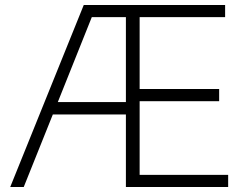

<svg xmlns="http://www.w3.org/2000/svg" viewBox="-20 -750 1005 770"><path d="M75.2 0H21L315.9 -730H882.8V-681.2H540V-393.1H858.9V-344.2H540V-48.8H895V0H484.9V-291H191.9ZM211.9 -340.8H484.9V-681.2H348.1Z"/></svg>

Font: Sora ExtraLight
Style: Regular
Weight: 200
Designer: Jonathan Barnbrook, Julián Moncada
Foundry: Barnbrook Fonts
Version: Version 2.000